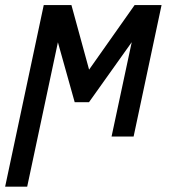

<svg xmlns="http://www.w3.org/2000/svg" viewBox="-20 -532 696 748"><path d="M85.9 195.3H0L150.4 -512.2H258.3L327.1 -260.7L504.4 -512.2H609.4L500.5 0H414.6L493.2 -367.7L326.7 -133.8H271L205.6 -367.2Z"/></svg>

Font: Cadman
Style: Italic
Weight: 400
Italic angle: -12°
Designer: Paul James MIller
Foundry: High-Logic / Made with FontCreator
Version: Version 2.114;March 28, 2021;FontCreator 13.0.0.2683 64-bit